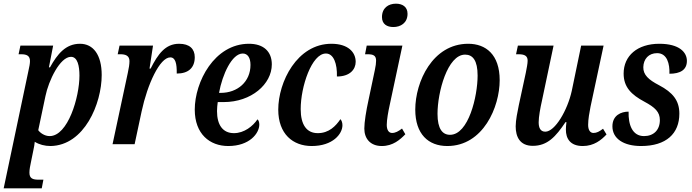

<svg xmlns="http://www.w3.org/2000/svg" viewBox="-39 -784 3765 1044"><path d="M115 -396 -19 240H188L197 193H171C140 193 121 187 121 155C121 137 125 118 129 99L142 35C146 19 149 -2 150 -13C174 2 204 10 236 10C420 7 514 -221 514 -376C514 -486 468 -546 396 -546C318 -546 273 -490 233 -418H227L250 -536H72L62 -489H76C106 -489 124 -481 124 -452C124 -439 121 -422 115 -396ZM231 -44C203 -44 179 -62 169 -76L208 -261C225 -345 287 -475 347 -475C383 -475 393 -425 393 -373C393 -255 330 -44 231 -44Z M656 -388 573 0H693L731 -178C763 -327 830 -472 887 -472C915 -472 923 -438 922 -384C986 -384 1020 -416 1020 -473C1020 -518 992 -546 935 -546C860 -546 820 -490 780 -411H774L793 -536H611L601 -489H616C642 -489 665 -482 665 -452C665 -436 662 -414 656 -388Z M1202 10C1318 10 1371 -59 1371 -107C1371 -119 1367 -131 1361 -135C1336 -98 1289 -60 1233 -60C1173 -60 1141 -104 1141 -180C1141 -196 1143 -215 1145 -229H1178C1327 -229 1439 -326 1439 -434C1439 -504 1394 -546 1315 -546C1126 -546 1020 -338 1020 -188C1020 -55 1102 10 1202 10ZM1161 -279H1152C1170 -379 1222 -493 1281 -493C1307 -493 1323 -471 1323 -431C1323 -340 1253 -279 1161 -279Z M1656 10C1771 10 1823 -56 1823 -103C1823 -118 1818 -130 1812 -136C1787 -99 1750 -60 1689 -60C1628 -60 1596 -106 1596 -191C1596 -313 1656 -493 1733 -493C1776 -493 1795 -436 1793 -368C1864 -368 1895 -407 1895 -448C1895 -500 1854 -546 1763 -546C1576 -546 1474 -338 1474 -188C1474 -55 1554 10 1656 10Z M2100 -637C2138 -637 2177 -658 2177 -709C2177 -748 2148 -764 2114 -764C2073 -764 2038 -741 2038 -691C2038 -653 2065 -637 2100 -637ZM2037 10C2098 10 2137 -25 2165 -54L2147 -85C2127 -70 2111 -61 2093 -61C2075 -61 2064 -77 2064 -105C2064 -132 2072 -177 2080 -213L2149 -536H1955L1946 -489H1960C1991 -489 2006 -482 2006 -454C2006 -442 2004 -424 1999 -402L1965 -241C1952 -182 1942 -120 1942 -85C1942 -30 1975 10 2037 10Z M2393 10C2589 10 2678 -203 2678 -348C2678 -488 2602 -546 2507 -546C2313 -546 2219 -339 2219 -188C2219 -55 2290 10 2393 10ZM2408 -51C2367 -51 2340 -83 2340 -165C2340 -282 2394 -487 2490 -487C2532 -487 2558 -455 2558 -373C2558 -261 2509 -51 2408 -51Z M3130 10C3191 10 3231 -23 3259 -53L3240 -84C3220 -69 3206 -61 3188 -61C3170 -61 3159 -77 3159 -105C3159 -135 3166 -174 3172 -204L3243 -536H3121L3070 -290C3047 -185 2979 -68 2926 -68C2899 -68 2890 -90 2890 -119C2890 -148 2899 -198 2908 -237L2971 -536H2777L2767 -489H2780C2814 -489 2830 -480 2830 -454C2830 -438 2825 -414 2820 -388L2782 -212C2775 -177 2765 -131 2765 -97C2765 -40 2788 9 2858 9C2938 9 2983 -41 3036 -120H3041C3039 -104 3038 -90 3038 -79C3038 -31 3061 10 3130 10Z M3447 10C3584 10 3655 -58 3655 -166C3655 -237 3620 -281 3544 -321C3488 -350 3458 -377 3459 -419C3460 -463 3488 -495 3534 -495C3589 -495 3603 -436 3601 -383C3660 -383 3696 -404 3696 -453C3696 -499 3656 -546 3546 -546C3427 -546 3352 -481 3352 -384C3352 -310 3394 -269 3465 -231C3523 -200 3549 -175 3549 -131C3549 -77 3515 -44 3463 -44C3399 -44 3377 -106 3379 -177C3338 -177 3291 -157 3291 -97C3291 -30 3352 10 3447 10Z"/></svg>

Font: Noto Serif Condensed SemiBold
Style: Italic
Weight: 600
Width: 3
Italic angle: -12°
Designer: Monotype Design Team
Foundry: Monotype Imaging Inc.
Version: Version 2.014